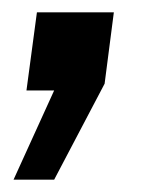

<svg xmlns="http://www.w3.org/2000/svg" viewBox="-20 -147 268 312"><path d="M2 145 68 0H23L40 -127H165L150 -11L68 145Z"/></svg>

Font: Archivo Narrow SemiBold
Style: Italic
Weight: 600
Italic angle: -8°
Designer: Hector Gatti
Foundry: Omnibus-Type
Version: Version 3.002